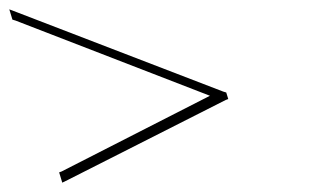

<svg xmlns="http://www.w3.org/2000/svg" viewBox="-144 -565 679 411"><path d="M-110.8 -521 -117.4 -523 -124.1 -545 -108.3 -539 333.7 -369 340.3 -367 344.6 -353 339.2 -351 1.5 -180 -10.7 -174 -17.4 -196 -12 -198 305.4 -360Z"/></svg>

Font: Nordica Plus
Style: NordicaClassicUltLtCondOpObl
Weight: 300
Version: Version 1.01